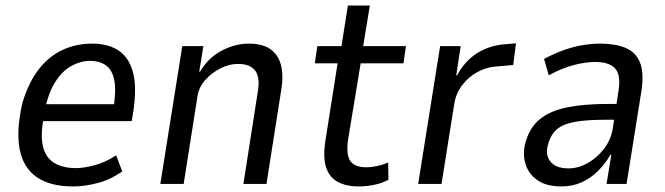

<svg xmlns="http://www.w3.org/2000/svg" viewBox="-20 -662 2394 691"><path d="M243 9Q160 9 111.5 -25Q63 -59 50.5 -126.5Q38 -194 61 -293Q84 -368 121 -414.5Q158 -461 206.5 -483Q255 -505 311 -505Q368 -505 405.5 -481Q443 -457 458 -404Q473 -351 460 -262L454 -226H117L127 -287H408L387 -264Q399 -334 391.5 -372.5Q384 -411 361 -427Q338 -443 304 -443Q271 -443 237.5 -425Q204 -407 178.5 -366.5Q153 -326 140 -259L137 -238Q125 -173 135 -133.5Q145 -94 175.5 -75.5Q206 -57 253 -57Q282 -57 321 -67.5Q360 -78 398 -103L420 -45Q377 -15 330.5 -3Q284 9 243 9Z M557 0 636 -496H712L697 -404H700Q729 -454 777.5 -479.5Q826 -505 875 -505Q924 -505 952.5 -485.5Q981 -466 991 -428.5Q1001 -391 992 -337L939 0H856L907 -327Q914 -365 908 -387.5Q902 -410 884 -421Q866 -432 836 -432Q806 -432 774.5 -416.5Q743 -401 719.5 -375Q696 -349 691 -317L641 0Z M1272 9Q1226 9 1195.5 -7.5Q1165 -24 1153.5 -60Q1142 -96 1151 -155L1195 -434H1113L1122 -496H1209L1232 -642H1311L1287 -496H1441L1432 -434H1278L1233 -161Q1225 -106 1240.5 -83Q1256 -60 1298 -60Q1317 -60 1337.5 -64.5Q1358 -69 1377 -77L1378 -15Q1356 -3 1327.5 3Q1299 9 1272 9Z M1485 0 1564 -496H1638L1622 -391H1625Q1654 -444 1698.5 -471.5Q1743 -499 1799 -503L1837 -506L1827 -428L1758 -422Q1728 -419 1697 -402Q1666 -385 1643.5 -355.5Q1621 -326 1615 -289L1569 0Z M2000 9Q1946 9 1913.5 -14Q1881 -37 1870.5 -74.5Q1860 -112 1872 -152Q1887 -204 1923.5 -233.5Q1960 -263 2020.5 -275.5Q2081 -288 2171 -288H2213L2205 -231H2158Q2095 -231 2052.5 -224Q2010 -217 1986.5 -198.5Q1963 -180 1953 -144Q1941 -106 1960.5 -81Q1980 -56 2026 -56Q2061 -56 2095 -75Q2129 -94 2154.5 -127.5Q2180 -161 2186 -204L2206 -335Q2215 -393 2193.5 -416Q2172 -439 2122 -439Q2089 -439 2047 -428.5Q2005 -418 1955 -391L1938 -450Q1974 -469 2008.5 -481.5Q2043 -494 2076.5 -499.5Q2110 -505 2141 -505Q2194 -505 2230.5 -490Q2267 -475 2282.5 -439Q2298 -403 2289 -338L2235 0H2163L2180 -105H2177Q2158 -72 2131.5 -46Q2105 -20 2072.5 -5.5Q2040 9 2000 9Z"/></svg>

Font: Nunito Sans 7pt Condensed
Style: Italic
Weight: 400
Width: 3
Italic angle: -9°
Designer: Vernon Adams
Foundry: Vernon Adams
Version: Version 3.101;gftools[0.9.27]